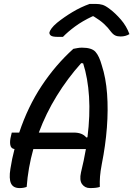

<svg xmlns="http://www.w3.org/2000/svg" viewBox="-20 -953 680 979"><path d="M116 0Q100 6 80 6Q47 6 36 -18Q25 -42 33 -92Q41 -144 54 -193Q36 -195 32.5 -214Q29 -233 36 -260L40 -277H78Q122 -409 192.5 -515.5Q263 -622 354 -704Q365 -706 375.5 -708Q386 -710 398 -710Q448 -710 467 -688.5Q486 -667 499 -620Q520 -556 526 -474.5Q532 -393 525 -302Q518 -211 499 -116Q492 -79 490 -53Q488 -27 489 0Q473 6 439 6Q413 6 398.5 -14Q384 -34 393 -74Q408 -135 418 -193H150Q123 -96 116 0ZM356 -277Q400 -277 420 -252L426 -253Q440 -365 434 -460Q428 -555 404 -630L394 -631Q324 -553 269 -463.5Q214 -374 178 -277ZM437 -933H469Q487 -933 502.5 -928.5Q518 -924 541 -906Q569 -885 597 -852.5Q625 -820 640 -779Q620 -767 595 -767Q579 -767 568 -772Q557 -777 546 -791Q531 -812 510.5 -831Q490 -850 457 -870H452Q399 -845 362 -817.5Q325 -790 301 -765H275Q248 -765 239.5 -771.5Q231 -778 232 -788Q234 -796 243 -808.5Q252 -821 271 -837Q307 -866 349.5 -891.5Q392 -917 437 -933Z"/></svg>

Font: Recursive Mn Csl St
Style: Italic
Weight: 400
Italic angle: -15°
Monospace: yes
Version: Version 1.079;hotconv 1.0.112;makeotfexe 2.5.65598; ttfautoh